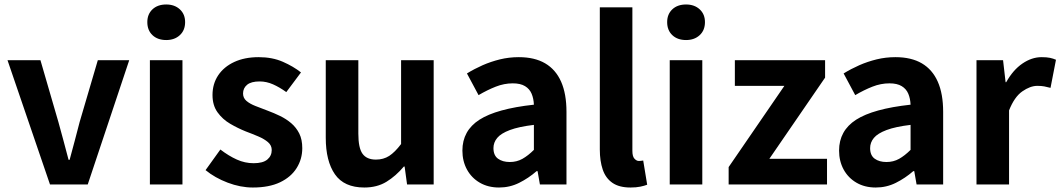

<svg xmlns="http://www.w3.org/2000/svg" viewBox="-20 -831 4777 865"><path d="M205.2 0 13.8 -559.8H162.2L243.3 -280.6Q255 -239.5 266.2 -196.7Q277.5 -153.9 288.9 -111.1H293.7Q305.4 -153.9 316.7 -196.7Q327.9 -239.5 338.6 -280.6L420.7 -559.8H562.2L375.3 0Z M655.3 0V-559.8H802V0ZM728.9 -650.6Q690.2 -650.6 667 -672.6Q643.7 -694.5 643.7 -731.4Q643.7 -767.1 667 -789Q690.2 -810.8 728.9 -810.8Q766.5 -810.8 790.2 -789Q814 -767.1 814 -731.4Q814 -694.5 790.2 -672.6Q766.5 -650.6 728.9 -650.6Z M1119.1 13.8Q1063.3 13.8 1005.7 -8.1Q948.1 -30 906.1 -64.5L972.8 -157.4Q1010.4 -128.6 1046.9 -112.2Q1083.4 -95.7 1122.7 -95.7Q1164.5 -95.7 1184.4 -112.3Q1204.2 -128.9 1204.2 -155.2Q1204.2 -176.1 1187.3 -190.6Q1170.5 -205 1143.5 -216.5Q1116.5 -228 1087 -239Q1051.7 -253.2 1017.2 -273.3Q982.7 -293.4 960.1 -324.9Q937.4 -356.4 937.4 -403Q937.4 -453.3 963 -491.7Q988.7 -530.1 1035.4 -551.8Q1082.2 -573.5 1145.5 -573.5Q1206.6 -573.5 1254.2 -552.7Q1301.8 -531.8 1336 -504.7L1269.8 -416.1Q1239.9 -437.7 1210.3 -450.9Q1180.6 -464.1 1149.8 -464.1Q1111.3 -464.1 1093.2 -449Q1075 -433.9 1075 -409.7Q1075 -389.6 1090.2 -376.5Q1105.4 -363.4 1131.1 -353.4Q1156.9 -343.4 1186.3 -332.2Q1214.4 -321.8 1241.9 -308.5Q1269.4 -295.2 1292.1 -275.9Q1314.7 -256.5 1328.3 -229.5Q1341.8 -202.4 1341.8 -163.4Q1341.8 -114.3 1316.4 -73.8Q1290.9 -33.2 1241.6 -9.7Q1192.3 13.8 1119.1 13.8Z M1621.4 13.8Q1530.3 13.8 1488.9 -45.8Q1447.6 -105.3 1447.6 -210.6V-559.8H1594.4V-228.7Q1594.4 -164.3 1613.3 -138.2Q1632.3 -112 1673.6 -112Q1707.7 -112 1733.4 -128.6Q1759.1 -145.2 1787 -182.1V-559.8H1933.8V0H1813.9L1802.9 -80.6H1799.3Q1763.2 -37.8 1721 -12Q1678.8 13.8 1621.4 13.8Z M2228.4 13.8Q2178.9 13.8 2141.6 -7.9Q2104.4 -29.5 2083.8 -67.2Q2063.2 -105 2063.2 -152.6Q2063.2 -242.2 2139.9 -291.6Q2216.7 -341 2385.3 -359.4Q2384.2 -386.8 2375.1 -408.6Q2366 -430.4 2345.4 -442.9Q2324.8 -455.5 2290.1 -455.5Q2251.3 -455.5 2213.3 -440.5Q2175.3 -425.6 2136 -402.4L2083.7 -500.1Q2117.1 -520.7 2154.2 -537.1Q2191.3 -553.4 2232.3 -563.5Q2273.3 -573.5 2317.1 -573.5Q2388.4 -573.5 2436 -545.7Q2483.6 -517.8 2507.9 -463Q2532.1 -408.3 2532.1 -327V0H2412.4L2401.9 -59.9H2397.4Q2361.3 -28.4 2319 -7.3Q2276.8 13.8 2228.4 13.8ZM2276.7 -101.1Q2308.1 -101.1 2333.6 -115.4Q2359.1 -129.7 2385.3 -155.8V-268.4Q2317.4 -260.3 2277.2 -245.2Q2237 -230.1 2220.1 -209.7Q2203.1 -189.3 2203.1 -163.8Q2203.1 -130.8 2223.7 -116Q2244.3 -101.1 2276.7 -101.1Z M2820.5 13.8Q2769.2 13.8 2738.9 -7.4Q2708.5 -28.5 2695.4 -67.1Q2682.3 -105.8 2682.3 -157.3V-797.9H2829V-151.3Q2829 -125.9 2838.5 -115.9Q2848 -105.8 2858 -105.8Q2862.6 -105.8 2866.6 -106.3Q2870.6 -106.8 2877.8 -107.8L2895.7 1.2Q2883.3 6.1 2864.8 9.9Q2846.3 13.8 2820.5 13.8Z M2997.3 0V-559.8H3144V0ZM3070.9 -650.6Q3032.2 -650.6 3009 -672.6Q2985.7 -694.5 2985.7 -731.4Q2985.7 -767.1 3009 -789Q3032.2 -810.8 3070.9 -810.8Q3108.5 -810.8 3132.2 -789Q3156 -767.1 3156 -731.4Q3156 -694.5 3132.2 -672.6Q3108.5 -650.6 3070.9 -650.6Z M3262.7 0V-78.3L3513.7 -444.1H3290.7V-559.8H3697.2V-481.3L3446.2 -115.7H3705.9V0Z M3925.4 13.8Q3875.9 13.8 3838.6 -7.9Q3801.4 -29.5 3780.8 -67.2Q3760.2 -105 3760.2 -152.6Q3760.2 -242.2 3836.9 -291.6Q3913.7 -341 4082.3 -359.4Q4081.2 -386.8 4072.1 -408.6Q4063 -430.4 4042.4 -442.9Q4021.8 -455.5 3987.1 -455.5Q3948.3 -455.5 3910.3 -440.5Q3872.3 -425.6 3833 -402.4L3780.7 -500.1Q3814.1 -520.7 3851.2 -537.1Q3888.3 -553.4 3929.3 -563.5Q3970.3 -573.5 4014.1 -573.5Q4085.4 -573.5 4133 -545.7Q4180.6 -517.8 4204.9 -463Q4229.1 -408.3 4229.1 -327V0H4109.4L4098.9 -59.9H4094.4Q4058.3 -28.4 4016 -7.3Q3973.8 13.8 3925.4 13.8ZM3973.7 -101.1Q4005.1 -101.1 4030.6 -115.4Q4056.1 -129.7 4082.3 -155.8V-268.4Q4014.4 -260.3 3974.2 -245.2Q3934 -230.1 3917.1 -209.7Q3900.1 -189.3 3900.1 -163.8Q3900.1 -130.8 3920.7 -116Q3941.3 -101.1 3973.7 -101.1Z M4379.3 0V-559.8H4499L4510.4 -460.8H4513.2Q4543.9 -515.8 4586.2 -544.7Q4628.5 -573.5 4672.3 -573.5Q4695.7 -573.5 4710.4 -570.4Q4725.2 -567.2 4737.4 -561.8L4712.8 -435.2Q4697.4 -439.4 4684.5 -441.8Q4671.6 -444.2 4653.3 -444.2Q4621.4 -444.2 4585.7 -419.3Q4550 -394.4 4526 -333.6V0Z"/></svg>

Font: Noto Sans TC Thin
Style: Regular
Weight: 100
Designer: Ryoko NISHIZUKA 西塚涼子 (kana, bopomofo & ideographs); Paul D. Hunt (Latin, Greek & Cyrillic); Sandoll Communications 산돌커뮤니
Foundry: Adobe
Version: Version 2.004-H2;hotconv 1.0.118;makeotfexe 2.5.65603